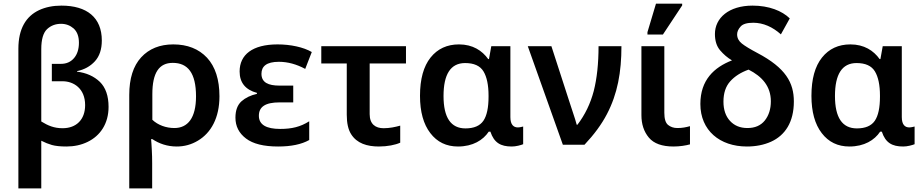

<svg xmlns="http://www.w3.org/2000/svg" viewBox="-20 -796 5078 1056"><path d="M207 240.2V-22C227.1 -11.7 246.6 -3.9 265.6 1.5C284.7 6.8 311 9.8 345.2 9.8C387.7 9.8 426.8 1.5 461.9 -15.6C531.7 -49.3 577.1 -116.2 577.1 -208C577.1 -268.6 561 -314.5 529.3 -345.7C497.1 -376.5 455.1 -395.5 403.8 -401.9V-404.8C443.8 -413.1 476.6 -431.2 502 -459C527.3 -486.8 540 -524.9 540 -573.2C540 -699.7 458 -765.1 317.9 -765.1C271.5 -765.1 230.5 -756.8 194.8 -740.2C123.5 -706.5 81.1 -638.7 81.1 -527.8V240.2ZM324.2 -90.8C277.3 -90.8 244.1 -105 207 -127.9V-525.9C207 -579.1 217.8 -615.7 238.8 -635.7C259.8 -655.3 285.2 -665 315.9 -665C342.8 -665 365.7 -656.2 385.3 -639.2C404.3 -621.6 414.1 -595.7 414.1 -561C414.1 -526.4 405.3 -498 387.7 -477.1C369.6 -455.6 345.7 -444.8 314.9 -444.8H265.1V-349.1H324.2C384.3 -349.1 448.2 -310.1 448.2 -217.8C448.2 -138.2 399.9 -90.8 324.2 -90.8Z M816.9 240.2V101.1C816.9 77.1 816.4 52.7 814.9 27.8C813.5 2.9 812.5 -16.6 811 -30.8H817.9C855.5 -5.9 899.9 9.8 952.1 9.8C994.1 9.8 1033.2 -1 1068.8 -22.5C1140.1 -64.9 1187 -147 1187 -266.1C1187 -358.4 1164.1 -429.2 1118.7 -478.5C1072.8 -527.3 1010.7 -551.8 933.1 -551.8C858.9 -551.8 799.8 -527.8 756.3 -480.5C712.9 -433.1 690.9 -364.3 690.9 -273.9V240.2ZM939 -91.8C893.6 -91.8 848.6 -107.9 817.9 -137.2V-277.8C817.9 -397 855.5 -450.2 930.2 -450.2C1012.7 -450.2 1058.1 -395 1058.1 -266.1C1058.1 -147 1012.7 -91.8 939 -91.8Z M1509.8 9.8C1581.1 9.8 1638.2 -2 1680.7 -25.9V-128.9C1631.8 -98.1 1585 -86.9 1521 -86.9C1444.8 -86.9 1403.8 -109.9 1403.8 -159.2C1403.8 -208 1438 -232.9 1518.1 -232.9H1592.8V-325.2H1516.6C1456.5 -325.2 1418 -341.8 1418 -390.1C1418 -431.2 1445.8 -456.1 1513.7 -456.1C1562.5 -456.1 1610.8 -442.9 1658.7 -417L1694.8 -509.8C1649.4 -536.6 1577.6 -551.8 1506.8 -551.8C1368.2 -551.8 1297.9 -495.1 1297.9 -402.8C1297.9 -341.8 1329.6 -302.2 1393.1 -285.2V-279.8C1358.4 -272 1330.1 -258.3 1308.1 -238.8C1286.1 -218.8 1274.9 -189 1274.9 -148.9C1274.9 -101.6 1294.4 -63.5 1333 -34.2C1371.6 -4.9 1430.2 9.8 1509.8 9.8Z M2064 9.8C2110.8 9.8 2154.3 1 2181.2 -11.2V-105C2153.3 -97.2 2122.6 -90.8 2089.8 -90.8C2044.9 -90.8 2013.2 -113.3 2013.2 -168V-446.8H2212.9V-542H1747.1V-446.8H1887.2V-165C1887.2 -119.1 1895 -83.5 1911.1 -58.1C1942.9 -7.3 1999 9.8 2064 9.8Z M2499 9.8C2580.6 9.8 2637.2 -25.4 2668 -71.8H2677.2C2697.3 -10.7 2733.9 9.8 2794.4 9.8C2805.7 9.8 2817.4 8.3 2830.1 5.4C2842.8 2.4 2852.1 -0.5 2857.4 -2.9V-100.1C2851.6 -98.6 2837.9 -95.2 2828.1 -95.2C2805.2 -95.2 2787.1 -109.4 2787.1 -151.9V-542H2682.1L2669.4 -471.2H2665C2631.8 -517.6 2580.1 -551.8 2504.4 -551.8C2439 -551.8 2386.7 -527.8 2348.1 -479.5C2309.6 -431.2 2290 -361.3 2290 -269C2290 -181.2 2309.1 -112.8 2346.7 -64C2384.3 -14.6 2435.1 9.8 2499 9.8ZM2540 -89.8C2459.5 -89.8 2419.4 -149.4 2419.4 -268.1C2419.4 -386.7 2458 -449.2 2538.1 -449.2C2586.9 -449.2 2620.6 -434.1 2639.2 -403.3C2657.7 -372.6 2667 -328.1 2667 -270V-264.2C2667 -204.1 2657.7 -159.7 2638.7 -131.8C2619.6 -104 2586.9 -89.8 2540 -89.8Z M3194.8 0C3247.6 -56.2 3288.6 -111.8 3317.9 -168C3376.5 -279.8 3397.9 -399.4 3397.9 -542H3272C3272 -446.8 3263.2 -364.3 3245.6 -295.4C3227.5 -226.6 3197.8 -164.6 3155.8 -109.9H3151.9C3144.5 -140.6 3120.1 -208 3108.9 -245.1L3012.7 -542H2882.8L3075.7 0Z M3626 -606 3731.9 -766.1V-775.9H3587.9L3541 -619.1V-606ZM3684.6 9.8C3718.3 9.8 3752 4.4 3774.9 -2V-102.1C3752 -95.7 3732.4 -91.8 3705.6 -91.8C3685.1 -91.8 3668 -97.7 3654.3 -108.9C3640.6 -120.1 3633.8 -142.6 3633.8 -175.8V-542H3507.8V-163.1C3507.8 -112.8 3521.5 -71.8 3548.8 -39.1C3576.2 -6.3 3621.6 9.8 3684.6 9.8Z M4087.9 9.8C4137.2 9.8 4181.6 1 4220.7 -16.6C4298.3 -51.8 4346.2 -124.5 4346.2 -237.8C4346.2 -340.8 4301.8 -422.4 4145 -504.9C4105.5 -525.9 4077.1 -543 4060.1 -556.6C4043 -570.3 4034.2 -586.9 4034.2 -606.9C4034.2 -621.6 4040.5 -635.7 4053.2 -649.9C4065.4 -664.1 4088.9 -670.9 4123 -670.9C4177.7 -670.9 4230 -647.5 4274.9 -606.9L4323.7 -694.8C4281.2 -736.3 4209.5 -765.1 4119.1 -765.1C3988.8 -765.1 3912.1 -697.3 3912.1 -608.9C3912.1 -571.8 3921.4 -542 3940.4 -519.5C3959.5 -497.1 3981 -478.5 4005.9 -463.9C3907.7 -425.8 3832 -356 3832 -224.1C3832 -78.6 3939 9.8 4087.9 9.8ZM4090.8 -91.8C4050.8 -91.8 4019 -105 3995.1 -130.9C3971.2 -156.7 3959 -192.4 3959 -236.8C3959 -283.7 3971.2 -320.8 3996.1 -348.6C4021 -376.5 4054.7 -397.9 4097.2 -413.1C4171.4 -375.5 4219.7 -321.3 4219.7 -238.8C4219.7 -196.3 4208.5 -161.1 4186.5 -133.3C4164.1 -105.5 4132.3 -91.8 4090.8 -91.8Z M4651.9 9.8C4733.4 9.8 4790 -25.4 4820.8 -71.8H4830.1C4850.1 -10.7 4886.7 9.8 4947.3 9.8C4958.5 9.8 4970.2 8.3 4982.9 5.4C4995.6 2.4 5004.9 -0.5 5010.3 -2.9V-100.1C5004.4 -98.6 4990.7 -95.2 4981 -95.2C4958 -95.2 4939.9 -109.4 4939.9 -151.9V-542H4835L4822.3 -471.2H4817.9C4784.7 -517.6 4732.9 -551.8 4657.2 -551.8C4591.8 -551.8 4539.6 -527.8 4501 -479.5C4462.4 -431.2 4442.9 -361.3 4442.9 -269C4442.9 -181.2 4461.9 -112.8 4499.5 -64C4537.1 -14.6 4587.9 9.8 4651.9 9.8ZM4692.9 -89.8C4612.3 -89.8 4572.3 -149.4 4572.3 -268.1C4572.3 -386.7 4610.8 -449.2 4690.9 -449.2C4739.7 -449.2 4773.4 -434.1 4792 -403.3C4810.5 -372.6 4819.8 -328.1 4819.8 -270V-264.2C4819.8 -204.1 4810.5 -159.7 4791.5 -131.8C4772.5 -104 4739.7 -89.8 4692.9 -89.8Z"/></svg>

Font: Noto Reveo Sans
Style: Regular
Weight: 600
Designer: Monotype Design Team
Foundry: Monotype Imaging Inc.
Version: Version 2.007